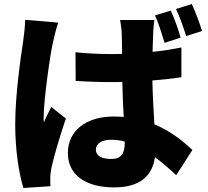

<svg xmlns="http://www.w3.org/2000/svg" viewBox="-20 -887 1040 959"><path d="M989 -732C978 -769 957 -826 938 -867L859 -842C879 -801 896 -750 910 -707ZM882 -699C872 -737 852 -793 833 -834L754 -810C774 -768 788 -717 802 -673ZM106 -788C105 -751 99 -706 95 -676C84 -603 56 -417 56 -265C56 -131 76 -15 97 52L232 43C231 27 231 9 231 -2C231 -12 234 -35 237 -49C249 -106 279 -206 309 -295L236 -353C223 -324 211 -305 199 -276C198 -280 198 -296 198 -299C198 -391 232 -622 244 -673C248 -691 262 -752 271 -774ZM603 -173C603 -119 584 -93 536 -93C494 -93 459 -105 459 -140C459 -171 490 -189 536 -189C559 -189 581 -186 603 -180ZM886 -650C841 -641 792 -633 742 -628C743 -669 744 -702 745 -721C746 -743 748 -768 751 -787H580C584 -766 588 -734 588 -719C589 -701 589 -664 590 -618C571 -617 553 -617 534 -617C474 -617 415 -620 357 -626L358 -483C417 -479 476 -477 535 -477C553 -477 572 -477 591 -478C592 -416 595 -355 598 -303C582 -304 565 -305 548 -305C410 -305 319 -234 319 -123C319 -11 411 49 550 49C680 49 741 -9 754 -102C788 -77 823 -47 860 -12L941 -138C897 -179 836 -231 751 -266C748 -324 743 -395 741 -485C793 -489 842 -495 886 -501Z"/></svg>

Font: GenEiGothic-pro-Heavy
Style: Bold
Weight: 900
Designer: Ryoko NISHIZUKA (kana & ideographs); Paul D. Hunt (Latin, Greek & Cyrillic); Wenlong ZHANG (bopomofo); Sandoll Communica
Foundry: Adobe Systems Incorporated; o_tamon
Version: Version 1.000.140830